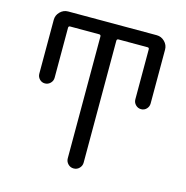

<svg xmlns="http://www.w3.org/2000/svg" viewBox="-107 -831 904 933"><g transform="rotate(15 345.0 -365.0)"><path d="M65 -402V-673Q65 -696 82 -713Q99 -730 122 -730H568Q591 -730 608 -713Q625 -696 625 -673V-402Q625 -386 614 -374.5Q603 -363 587 -363Q571 -363 559.5 -374.5Q548 -386 548 -402V-653Q548 -662 540 -662H394Q385 -662 385 -653V-40Q385 -24 373.5 -12Q362 0 345 0Q328 0 316.5 -12Q305 -24 305 -40V-653Q305 -662 296 -662H150Q142 -662 142 -653V-402Q142 -386 130.5 -374.5Q119 -363 103 -363Q87 -363 76 -374.5Q65 -386 65 -402Z"/></g></svg>

Font: Rounded Mplus 1c
Style: Regular
Weight: 400
Version: Version 1.059.20150529